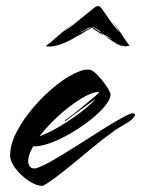

<svg xmlns="http://www.w3.org/2000/svg" viewBox="-20 -600 461 627"><path d="M120 7Q98 7 73 -10Q48 -27 30.5 -50Q13 -73 13 -92Q13 -128 34.5 -169.5Q56 -211 90.5 -251Q125 -291 164 -322Q203 -353 239 -367Q249 -371 257 -372Q265 -373 269 -373Q281 -373 297 -356.5Q313 -340 326 -321Q339 -302 341 -292Q341 -276 322.5 -253.5Q304 -231 274 -207.5Q244 -184 209.5 -164Q175 -144 143 -132.5Q111 -121 88 -122Q72 -93 72 -74Q72 -64 77 -56.5Q82 -49 97 -50Q121 -58 157 -79Q193 -100 234.5 -126.5Q276 -153 316.5 -178.5Q357 -204 389 -221Q406 -230 414 -230Q421 -230 421 -225Q421 -221 412.5 -212Q404 -203 387 -194Q378 -189 367 -182Q356 -175 344 -166Q316 -146 284.5 -120Q253 -94 221.5 -68Q190 -42 163.5 -22Q137 -2 120 7ZM109 -155Q139 -166 173 -186Q207 -206 237 -228.5Q267 -251 285 -269L290 -274Q290 -276 278 -267L194 -205Q193 -204 191 -204Q190 -204 192 -206.5Q194 -209 199 -212Q219 -226 240 -243.5Q261 -261 280 -277Q304 -296 304 -300Q281 -300 245 -278Q209 -256 172.5 -223Q136 -190 109 -155ZM141 -448Q133 -448 129 -449Q145 -461 171 -484Q197 -507 224 -528Q226 -530 219 -524Q212 -518 202.5 -509.5Q193 -501 185 -495Q205 -507 232 -529.5Q259 -552 278 -567L291 -577Q296 -580 300 -580Q305 -580 308 -577V-576Q310 -575 312 -572.5Q314 -570 315 -568Q326 -552 342 -529.5Q358 -507 371 -495Q365 -504 356 -517Q347 -530 349 -528Q365 -507 379.5 -484.5Q394 -462 403 -451Q399 -450 396 -449.5Q393 -449 389 -449Q373 -449 355.5 -460.5Q338 -472 320 -484Q326 -481 333 -477.5Q340 -474 347 -472L323 -485Q322 -486 321 -486L318 -488Q312 -490 308 -494Q309 -495 309 -495.5Q309 -496 305 -499Q300 -503 294.5 -506Q289 -509 284 -513Q283 -513 283 -512.5Q283 -512 282 -512Q288 -508 294.5 -503.5Q301 -499 308 -494Q308 -493 310 -491L318 -485Q312 -487 304.5 -492.5Q297 -498 286 -505Q285 -505 283.5 -507Q282 -509 280 -510Q278 -509 275.5 -507.5Q273 -506 272 -505Q262 -500 252 -493Q242 -486 232 -482Q205 -465 181.5 -456.5Q158 -448 141 -448ZM243 -493 278 -511Q269 -510 263.5 -506Q258 -502 250 -498Q245 -496 244.5 -495.5Q244 -495 243 -493ZM321 -486 323 -485Q326 -483 321.5 -485.5Q317 -488 321 -486Z"/></svg>

Font: Smooch
Style: Regular
Weight: 400
Designer: Robert E. Leuschke
Foundry: Robert E. Leuschke
Version: Version 1.010; ttfautohint (v1.8.3)